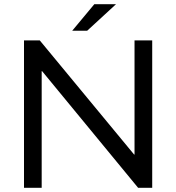

<svg xmlns="http://www.w3.org/2000/svg" viewBox="-20 -892 837 912"><path d="M94 0V-700H169L617 -158H619V-700H703V0H636L180 -554H178V0ZM323 -746 428 -872H531L394 -746Z"/></svg>

Font: REM Light
Style: Regular
Weight: 300
Designer: Octavio Pardo
Foundry: Ashler Design
Version: Version 1.005;gftools[0.9.28]